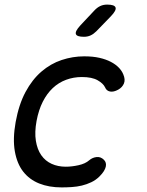

<svg xmlns="http://www.w3.org/2000/svg" viewBox="-20 -805 640 835"><path d="M48 -274Q62 -351 91 -405Q120 -459 160 -493.5Q200 -528 248 -544Q296 -560 346 -560Q384 -560 412.5 -553.5Q441 -547 462 -536Q483 -525 496.5 -511Q510 -497 516 -482Q526 -459 519 -442Q512 -425 494 -415Q474 -404 458.5 -407Q443 -410 437 -425Q429 -442 404.5 -456Q380 -470 336 -470Q300 -470 267.5 -458Q235 -446 209.5 -422Q184 -398 166 -362.5Q148 -327 139 -279Q130 -230 136 -192.5Q142 -155 159.5 -130Q177 -105 204.5 -92.5Q232 -80 266 -80Q292 -80 321.5 -86.5Q351 -93 368 -108Q382 -120 400 -122Q418 -124 432 -110Q438 -104 440 -96.5Q442 -89 440 -80Q438 -71 431.5 -60.5Q425 -50 413 -38Q397 -22 377 -12.5Q357 -3 336 2Q315 7 292.5 8.5Q270 10 248 10Q193 10 150.5 -7Q108 -24 81 -58.5Q54 -93 44.5 -147Q35 -201 48 -274ZM345 -645Q314 -645 310 -657Q306 -669 329 -694L390 -759Q402 -772 415.5 -778.5Q429 -785 446 -785Q478 -785 482.5 -772.5Q487 -760 462 -734L399 -669Q387 -657 374 -651Q361 -645 345 -645Z"/></svg>

Font: Maple Mono NL
Style: Italic
Weight: 400
Italic angle: -10°
Monospace: yes
Designer: subframe7536
Version: Version 7.000